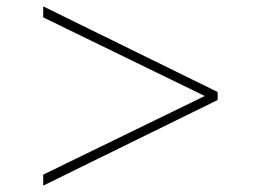

<svg xmlns="http://www.w3.org/2000/svg" viewBox="-20 -717 812 602"><path d="M115.5 -135V-169.5L622 -416L115.5 -662.5V-697L662.5 -428.5V-403.5Z"/></svg>

Font: Spartan Thin ExtraLight
Style: Regular
Weight: 250
Version: Version 1.004